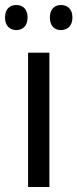

<svg xmlns="http://www.w3.org/2000/svg" viewBox="-34 -746 309 766"><path d="M-14 -676C-14 -642 6 -626 31 -626C56 -626 76 -642 76 -676C76 -711 56 -726 31 -726C6 -726 -14 -711 -14 -676ZM165 -676C165 -642 184 -626 209 -626C234 -626 255 -642 255 -676C255 -711 234 -726 209 -726C185 -726 165 -711 165 -676ZM163 0V-536H78V0Z"/></svg>

Font: Noto Sans Ethiopic SemiCondensed
Style: Regular
Weight: 400
Width: 4
Designer: Monotype Design Team
Foundry: Monotype Imaging Inc.
Version: Version 2.102